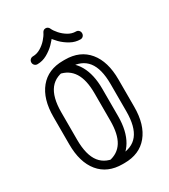

<svg xmlns="http://www.w3.org/2000/svg" viewBox="-211 -970 948 1075"><g transform="rotate(-30 263.0 -432.5)"><path d="M53 -418.1Q53 -534.2 106.3 -599.1Q159.6 -664 256.6 -664H269Q366 -664 419.6 -599.1Q473.2 -534.2 473.2 -418.1V-241.5Q473.2 -125.4 419.6 -60.5Q366 4.4 269 4.4H256.6Q159.6 4.4 106.3 -60.5Q53 -125.4 53 -241.5ZM104 -418.1V-241.5Q104 -142 141.8 -94Q179.6 -46 256.6 -46H269Q346.6 -46 384.4 -94Q422.2 -142 422.2 -241.5V-418.1Q422.2 -517.2 384.4 -565.1Q346.6 -613 269 -613H256.6Q179.6 -613 141.8 -565.1Q104 -517.2 104 -418.1ZM198.9 -610.4Q190.2 -611.5 184.1 -618.5Q178 -625.5 178 -634.9Q178 -639.9 184 -644.7Q190 -649.5 199.2 -652.2Q208.4 -654.9 218.8 -654.6Q229.2 -654.4 237.5 -649.5Q301.1 -630.1 334.9 -570.3Q368.8 -510.5 368.8 -418.1V-241.5Q368.8 -145.9 333.1 -85.4Q297.4 -25 231.4 -5.8Q219.6 -0.9 207.4 -3.4Q195.1 -5.9 187.1 -12.2Q179 -18.5 179 -24.1Q179 -33.5 184.8 -40.7Q190.6 -47.9 200.2 -49.2Q259.9 -60.1 289.1 -107Q318.4 -153.9 318.4 -241.5V-418.1Q318.4 -505.1 288.4 -552.3Q258.5 -599.5 198.9 -610.4ZM240.4 -855.4Q243.6 -861.9 248.9 -866.1Q254.1 -870.4 263 -870.4Q270.9 -870.4 276.6 -866.1Q282.4 -861.9 285.2 -855.4Q292.9 -838 310.7 -817.9Q328.5 -797.8 352.1 -783.7Q375.6 -769.6 401.6 -769.6Q412.4 -769.6 419.4 -762.2Q426.5 -754.9 426.5 -744.1Q426.5 -733.4 419.4 -726Q412.4 -718.6 401.6 -718.6Q369 -718.6 339 -735.1Q309 -751.6 286.2 -774.6Q263.4 -797.6 252.2 -817.6H273.4Q261.6 -797.6 238.6 -774.6Q215.6 -751.6 185.9 -735.1Q156.2 -718.6 123.6 -718.6Q112.9 -718.6 105.5 -726Q98.1 -733.4 98.1 -744.1Q98.1 -754.9 105.5 -762.2Q112.9 -769.6 123.6 -769.6Q149 -769.6 172.8 -783.7Q196.5 -797.8 214.3 -817.9Q232.1 -838 240.4 -855.4Z"/></g></svg>

Font: Libertine-Super Thin
Style: Regular
Weight: 100
Designer: Bastien Sozeau
Foundry: NBR — Bastien Sozeau
Version: Version 2.003;gftools[0.9.33]